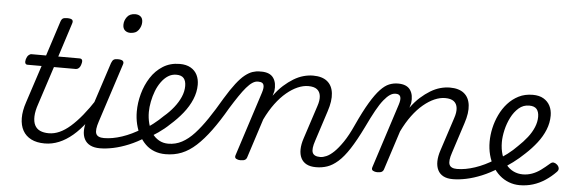

<svg xmlns="http://www.w3.org/2000/svg" viewBox="-51 -951 3372 1131"><g transform="rotate(5 1635.5 -385.0)"><path d="M241 17Q194 17 161.5 0.5Q129 -16 112 -46.5Q95 -77 94.5 -120Q94 -163 112 -216L184 -436H101Q91 -436 87.5 -444Q84 -452 88 -468Q93 -484 101.5 -492Q110 -500 119 -500H205L271 -704Q276 -720 284 -725Q292 -730 309 -730Q333 -730 340 -722.5Q347 -715 341 -699L277 -500H403Q414 -500 418 -492.5Q422 -485 417 -468Q413 -452 404.5 -444Q396 -436 386 -436H257L184 -212Q169 -169 168 -137Q167 -105 177.5 -84.5Q188 -64 209 -54.5Q230 -45 260 -45Q272 -45 276.5 -35.5Q281 -26 279.5 -14Q278 -2 268 7.5Q258 17 241 17Z M242 17Q230 17 224 7.5Q218 -2 220.5 -14Q223 -26 233 -35.5Q243 -45 261 -45Q292 -45 323.5 -59Q355 -73 387.5 -101.5Q420 -130 454 -171.5Q488 -213 523 -267Q531 -279 541.5 -278Q552 -277 557.5 -268Q563 -259 557 -248Q520 -183 482.5 -133Q445 -83 406 -50Q367 -17 326 0Q285 17 242 17Z M568 17Q534 17 511 5.5Q488 -6 476.5 -28Q465 -50 465.5 -79.5Q466 -109 478 -146L590 -489Q596 -505 604 -510Q612 -515 627 -515Q651 -515 658.5 -507Q666 -499 660 -484L548 -139Q531 -88 540 -66.5Q549 -45 587 -45Q599 -45 604 -35.5Q609 -26 607 -14Q605 -2 595.5 7.5Q586 17 568 17ZM687 -676Q668 -676 655.5 -687Q643 -698 643 -720Q643 -745 659 -766.5Q675 -788 708 -788Q727 -788 739.5 -777.5Q752 -767 752 -745Q752 -720 736 -698Q720 -676 687 -676Z M568 17Q552 17 547 7.5Q542 -2 546 -14Q550 -26 560.5 -35.5Q571 -45 587 -45Q636 -45 693 -64Q750 -83 807 -119Q816 -126 824.5 -121.5Q833 -117 838 -107Q843 -97 842.5 -86.5Q842 -76 833 -71Q785 -40 737.5 -20.5Q690 -1 647 8Q604 17 568 17Z M804 -113Q839 -131 870 -155Q901 -179 927 -205Q959 -232 984 -263.5Q1009 -295 1023 -327.5Q1037 -360 1037 -392Q1037 -422 1023.5 -438Q1010 -454 979 -454Q967 -454 961.5 -464Q956 -474 957.5 -487Q959 -500 968.5 -509.5Q978 -519 995 -519Q1033 -519 1059 -504Q1085 -489 1097.5 -463.5Q1110 -438 1110 -406Q1110 -362 1092 -319Q1074 -276 1042 -236Q1010 -196 969 -160Q939 -131 903.5 -106.5Q868 -82 830 -61Z M956 18Q920 18 890 6.5Q860 -5 837.5 -27Q815 -49 799 -78.5Q783 -108 774.5 -143.5Q766 -179 766 -218Q766 -270 780.5 -323Q795 -376 823.5 -420.5Q852 -465 895 -492Q938 -519 994 -519Q1005 -519 1008.5 -509.5Q1012 -500 1009 -487Q1006 -474 998.5 -464Q991 -454 980 -454Q953 -454 931 -440Q909 -426 891 -401Q873 -376 861.5 -346Q850 -316 843.5 -283Q837 -250 837 -221Q837 -186 845.5 -153.5Q854 -121 870.5 -97Q887 -73 911.5 -59Q936 -45 967 -45Q1010 -45 1047.5 -65Q1085 -85 1120 -123Q1155 -161 1191.5 -215Q1228 -269 1268 -338Q1302 -394 1329.5 -429.5Q1357 -465 1380.5 -483.5Q1404 -502 1425 -509Q1446 -516 1468 -516Q1481 -516 1485.5 -506.5Q1490 -497 1489 -485Q1488 -473 1480 -464Q1472 -455 1458 -455Q1445 -455 1429 -444.5Q1413 -434 1394.5 -412.5Q1376 -391 1354 -358.5Q1332 -326 1306 -284Q1261 -206 1219 -149Q1177 -92 1136 -54.5Q1095 -17 1051.5 0.5Q1008 18 956 18Z M1845 17Q1812 17 1790 5.5Q1768 -6 1757 -28Q1746 -50 1746.5 -80Q1747 -110 1759 -146L1823 -342Q1835 -377 1832 -402.5Q1829 -428 1811.5 -441.5Q1794 -455 1760 -455Q1730 -455 1697.5 -441Q1665 -427 1632 -399.5Q1599 -372 1568.5 -331Q1538 -290 1512 -236L1438 -7Q1435 4 1426.5 9.5Q1418 15 1398 15Q1385 15 1374 9Q1363 3 1368 -12L1491 -393Q1501 -424 1495.5 -439.5Q1490 -455 1468 -455Q1455 -455 1450 -464Q1445 -473 1446 -485Q1447 -497 1455 -506.5Q1463 -516 1476 -516Q1502 -516 1520 -508.5Q1538 -501 1548.5 -486Q1559 -471 1562.5 -451Q1566 -431 1563 -408L1555 -380Q1582 -417 1610.5 -442.5Q1639 -468 1668 -485.5Q1697 -503 1726 -511Q1755 -519 1783 -519Q1836 -519 1866 -495Q1896 -471 1901.5 -425.5Q1907 -380 1886 -317L1828 -138Q1811 -88 1820 -66.5Q1829 -45 1865 -45Q1877 -45 1881.5 -35.5Q1886 -26 1884.5 -14Q1883 -2 1873 7.5Q1863 17 1845 17Z M1847 17Q1837 17 1833.5 7.5Q1830 -2 1833.5 -14Q1837 -26 1845.5 -35.5Q1854 -45 1866 -45Q1882 -45 1902.5 -54Q1923 -63 1946.5 -85.5Q1970 -108 1997 -147.5Q2024 -187 2052 -249Q2091 -334 2122.5 -386.5Q2154 -439 2181 -467.5Q2208 -496 2233 -506Q2258 -516 2285 -516Q2295 -516 2298 -506.5Q2301 -497 2299 -485Q2297 -473 2291 -464Q2285 -455 2276 -455Q2259 -455 2242.5 -444Q2226 -433 2206.5 -409Q2187 -385 2164.5 -344.5Q2142 -304 2113 -243Q2074 -163 2040.5 -111.5Q2007 -60 1975 -32Q1943 -4 1912 6.5Q1881 17 1847 17Z M2654 17Q2621 17 2599 5.5Q2577 -6 2566 -28Q2555 -50 2555.5 -80Q2556 -110 2568 -146L2632 -342Q2644 -377 2641 -402.5Q2638 -428 2620.5 -441.5Q2603 -455 2569 -455Q2539 -455 2506.5 -441Q2474 -427 2441 -399.5Q2408 -372 2377.5 -331Q2347 -290 2321 -236L2247 -7Q2244 4 2235.5 9.5Q2227 15 2207 15Q2194 15 2183 9Q2172 3 2177 -12L2300 -393Q2310 -424 2304.5 -439.5Q2299 -455 2277 -455Q2264 -455 2259 -464Q2254 -473 2255 -485Q2256 -497 2264 -506.5Q2272 -516 2285 -516Q2311 -516 2329 -508.5Q2347 -501 2357.5 -486Q2368 -471 2371.5 -451Q2375 -431 2372 -408L2364 -380Q2391 -417 2419.5 -442.5Q2448 -468 2477 -485.5Q2506 -503 2535 -511Q2564 -519 2592 -519Q2645 -519 2675 -495Q2705 -471 2710.5 -425.5Q2716 -380 2695 -317L2637 -138Q2620 -88 2629 -66.5Q2638 -45 2674 -45Q2686 -45 2690.5 -35.5Q2695 -26 2693.5 -14Q2692 -2 2682 7.5Q2672 17 2654 17Z M2655 17Q2639 17 2634 7.5Q2629 -2 2633 -14Q2637 -26 2647.5 -35.5Q2658 -45 2674 -45Q2723 -45 2780 -64Q2837 -83 2894 -119Q2903 -126 2911.5 -121.5Q2920 -117 2925 -107Q2930 -97 2929.5 -86.5Q2929 -76 2920 -71Q2872 -40 2824.5 -20.5Q2777 -1 2734 8Q2691 17 2655 17Z M2896 -116Q2932 -136 2964 -160.5Q2996 -185 3021 -211Q3051 -239 3074.5 -269Q3098 -299 3111 -330.5Q3124 -362 3124 -392Q3124 -422 3110.5 -438Q3097 -454 3066 -454Q3031 -454 3004.5 -431Q2978 -408 2960 -372.5Q2942 -337 2933 -297.5Q2924 -258 2924 -226Q2924 -185 2934.5 -152Q2945 -119 2964 -95Q2983 -71 3008.5 -59Q3034 -47 3063 -47Q3091 -47 3117.5 -56.5Q3144 -66 3168.5 -84Q3193 -102 3218 -124Q3229 -134 3239.5 -132Q3250 -130 3259 -122Q3269 -113 3271 -101.5Q3273 -90 3262 -79Q3234 -50 3200 -27.5Q3166 -5 3128.5 6.5Q3091 18 3050 18Q3017 18 2986.5 6.5Q2956 -5 2931.5 -26.5Q2907 -48 2889 -78Q2871 -108 2861.5 -144.5Q2852 -181 2852 -222Q2852 -261 2861 -302Q2870 -343 2888.5 -382Q2907 -421 2934.5 -451.5Q2962 -482 2998.5 -500.5Q3035 -519 3082 -519Q3120 -519 3145.5 -504Q3171 -489 3184 -463.5Q3197 -438 3197 -406Q3197 -363 3180.5 -322Q3164 -281 3134.5 -243Q3105 -205 3068 -171Q3037 -141 3001 -114Q2965 -87 2925 -64Z"/></g></svg>

Font: Playwrite CO Light
Style: Regular
Weight: 300
Version: Version 1.002